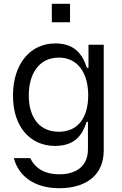

<svg xmlns="http://www.w3.org/2000/svg" viewBox="-20 -783 645 1019"><path d="M351.6 -664.8V-762.8H255V-664.8ZM294.7 215.9C425.1 215.9 530.2 156.2 530.5 15.6V-545.5H449.6V-423.3H441.1C421.2 -483.7 385.3 -552.6 273.4 -552.6C140.3 -552.6 48.7 -443.2 49 -275.6C48.7 -105.1 144.5 -8.5 272 -8.5C383.9 -8.5 419.7 -74.6 439.6 -136.4H446.7V9.9C446.4 100.9 382.5 142 294.7 142C208.8 142 161.6 102.3 140.6 56.1H53.3C79.5 154.1 164.8 215.9 294.7 215.9ZM291.9 -83.8C186.4 -83.8 132.5 -163.4 132.8 -277C132.5 -387.8 185 -477.3 291.9 -477.3C393.8 -477.3 447.8 -394.9 448.2 -277C447.8 -156.2 392.4 -83.8 291.9 -83.8Z"/></svg>

Font: Riot Sans 2.0
Style: Regular
Weight: 400
Designer: Rasmus Andersson
Foundry: rsms
Version: Version 3.006;hotconv 1.0.109;makeotfexe 2.5.65596